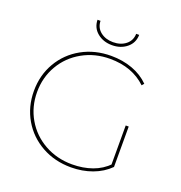

<svg xmlns="http://www.w3.org/2000/svg" viewBox="-153 -1008 1080 1143"><g transform="rotate(20 387.0 -437.0)"><path d="M59 -350Q59 -450 106 -530.5Q153 -611 235.5 -657Q318 -703 421 -703Q494 -703 556 -680.5Q618 -658 662 -614L650 -600Q562 -684 421 -684Q325 -684 246.5 -640Q168 -596 123.5 -519.5Q79 -443 79 -350Q79 -257 123.5 -180.5Q168 -104 246.5 -60Q325 -16 421 -16Q490 -16 548 -36.5Q606 -57 650 -102L662 -87Q618 -43 555.5 -20Q493 3 421 3Q318 3 235.5 -43Q153 -89 106 -169.5Q59 -250 59 -350ZM643 -89V-343H662V-87ZM270 -877H289Q290 -834 322 -808.5Q354 -783 402 -783Q450 -783 482 -808.5Q514 -834 515 -877H534Q533 -826 495 -795Q457 -764 402 -764Q347 -764 309 -795Q271 -826 270 -877Z"/></g></svg>

Font: iiserrat Thin
Style: Regular
Weight: 100
Designer: Akira Ohta
Foundry: Akira Ohta
Version: Version 1.200;Glyphs 3.3.1 (3343)